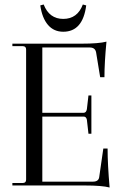

<svg xmlns="http://www.w3.org/2000/svg" viewBox="-20 -824 547 853"><path d="M261 -683Q219 -683 193 -713.5Q167 -744 159 -800L174 -804Q199 -740 261 -740Q324 -740 348 -804L363 -800Q348 -683 261 -683ZM467 9Q433 0 356 0H35V-11H81Q96 -11 96 -26V-604Q96 -619 81 -619H35V-630H342Q419 -630 453 -639Q444 -545 444 -481H425L407 -591Q403 -613 379 -613H168V-323H352Q363 -323 366 -339L373 -400H386V-230H373L366 -292Q363 -306 352 -306H168V-17H393Q419 -17 421 -39L439 -164H458Q458 -94 467 9Z"/></svg>

Font: Arapey Regular-Display
Style: Regular
Weight: 400
Designer: Eduardo Rodriguez Tunni
Foundry: Eduardo Rodriguez Tunni
Version: Version 4.000